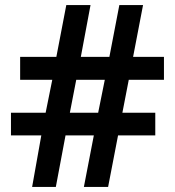

<svg xmlns="http://www.w3.org/2000/svg" viewBox="-20 -733 686 753"><path d="M485 -420 460 -291H589V-202H443L404 0H309L348 -202H237L199 0H106L142 -202H23V-291H159L185 -420H59V-510H201L240 -713H335L297 -510H409L448 -713H541L502 -510H623V-420ZM254 -291H365L391 -420H279Z"/></svg>

Font: Noto Sans Javanese SemiBold
Style: Regular
Weight: 600
Version: Version 2.004